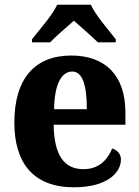

<svg xmlns="http://www.w3.org/2000/svg" viewBox="-20 -786 589 816"><path d="M116 -619V-606H193C215 -630 265 -672 294 -698C322 -673 375 -627 396 -606H472V-619C443 -657 386 -721 366 -766H223C203 -721 145 -657 116 -619ZM294 10C438 10 494 -54 494 -108C494 -132 478 -148 457 -155C436 -105 399 -67 335 -67C253 -67 210 -125 208 -256H513V-308C513 -467 426 -550 283 -550C129 -550 41 -453 41 -265C41 -91 124 10 294 10ZM349 -322H210C211 -426 241 -482 287 -482C331 -482 349 -423 349 -322Z"/></svg>

Font: Noto Serif Sinhala SemiCondensed ExtraBold
Style: Regular
Weight: 800
Width: 4
Designer: Jelle Bosma - Monotype Design Team
Foundry: Monotype Imaging Inc.
Version: Version 2.007